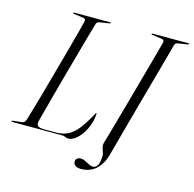

<svg xmlns="http://www.w3.org/2000/svg" viewBox="-125 -823 1116 1105"><g transform="rotate(15 433.0 -270.5)"><path d="M297.5 0H1Q-1.5 0 -3 -0.8Q-4.5 -1.5 -4.5 -3Q-4.5 -5.5 -2.5 -6.5Q-0.5 -7.5 1.5 -7.5L55.5 -13.5Q65 -14.5 70.2 -20.2Q75.5 -26 79 -37Q88.5 -69 100.8 -111Q113 -153 126.5 -201.2Q140 -249.5 154.2 -300.8Q168.5 -352 182.5 -403.2Q196.5 -454.5 209.8 -502.5Q223 -550.5 234 -592.2Q245 -634 253 -666Q254.5 -675.5 251 -679.8Q247.5 -684 240.5 -685L184 -692.5Q179.5 -693.5 178.2 -694.2Q177 -695 177 -696.5Q177 -698.5 178.5 -699.2Q180 -700 182 -700H398Q399.5 -700 400.5 -699.5Q401.5 -699 401.5 -697.5Q401.5 -696 400.2 -695Q399 -694 395 -693L335 -683.5Q328.5 -682.5 323.8 -678Q319 -673.5 316.5 -663Q307 -631 295.2 -589.2Q283.5 -547.5 270.2 -499.5Q257 -451.5 242.8 -400.8Q228.5 -350 214.8 -299.2Q201 -248.5 188.2 -201.2Q175.5 -154 164.8 -113.5Q154 -73 146 -42.5Q141.5 -23.5 151.5 -15Q161.5 -6.5 193 -6.5H258Q302 -6.5 333.5 -23.5Q365 -40.5 391.8 -75.8Q418.5 -111 448.5 -166Q451 -171.5 452.5 -172.8Q454 -174 455 -174Q456.5 -174 457 -172.8Q457.5 -171.5 457 -168.5Q454.5 -131.5 442.2 -99.2Q430 -67 412 -42.5Q394 -18 374.2 -4.5Q354.5 9 337.5 9Q330 9 324.2 6.8Q318.5 4.5 312.2 2.2Q306 0 297.5 0ZM785 -666Q783 -658 772.2 -618.8Q761.5 -579.5 745 -520Q728.5 -460.5 709.2 -391Q690 -321.5 671 -252.5Q652 -183.5 636 -124.8Q620 -66 609.8 -27.8Q599.5 10.5 597.5 17Q586 68 564.5 99.5Q543 131 514.5 145Q486 159 453 159Q430 159 418.2 150Q406.5 141 406.5 127.5Q407 115.5 414.8 108.2Q422.5 101 436 101Q447.5 101 457.8 105.2Q468 109.5 477.5 114.8Q487 120 496.5 124.2Q506 128.5 515.5 128.5Q530.5 128.5 541.2 112.8Q552 97 553.5 52Q553.5 46 551.5 39.5Q549.5 33 546.8 26Q544 19 542 11.2Q540 3.5 539.5 -4.5Q539 -12.5 541.5 -21.5Q544.5 -31.5 555.5 -69.2Q566.5 -107 582 -162.8Q597.5 -218.5 615.5 -282.5Q633.5 -346.5 651 -410.8Q668.5 -475 683.8 -529.2Q699 -583.5 708.5 -619.5Q718 -655.5 720 -662.5Q723 -674 719 -679.2Q715 -684.5 704 -685.5L652 -692.5Q648.5 -693 646.5 -693.8Q644.5 -694.5 644.5 -696.5Q644.5 -698.5 646.2 -699.2Q648 -700 650.5 -700H865.5Q867.5 -700 868.2 -699.2Q869 -698.5 869 -697Q869 -696 867.5 -694.8Q866 -693.5 862.5 -693L806 -683.5Q799.5 -683 795.5 -681Q791.5 -679 789.2 -675.8Q787 -672.5 785 -666Z"/></g></svg>

Font: Fraunces 120pt Light
Style: Italic
Weight: 300
Italic angle: -16°
Version: Version 1.000;[b76b70a41]